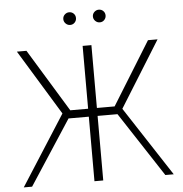

<svg xmlns="http://www.w3.org/2000/svg" viewBox="-60 -970 978 1028"><g transform="rotate(-5 429.0 -456.5)"><path d="M453.1 -727.3V-389.6H548.3L757.1 -727.3H808.6L588.4 -373.2L832 0H786.9L560 -346.9H453.1V0H405.9V-346.9H296.9L70.7 0H25.9L266.7 -376.4L52.6 -727.3H104L310 -389.6H405.9V-727.3ZM349.4 -844.8Q335.9 -844.8 325.6 -854.9Q315.3 -865.1 315.3 -878.9Q315.3 -893.5 325.6 -903.2Q335.9 -913 349.4 -913Q364 -913 373.8 -903.2Q383.5 -893.5 383.5 -878.9Q383.5 -865.1 373.8 -854.9Q364 -844.8 349.4 -844.8ZM508.5 -844.8Q495 -844.8 484.7 -854.9Q474.4 -865.1 474.4 -878.9Q474.4 -893.5 484.7 -903.2Q495 -913 508.5 -913Q523.1 -913 532.8 -903.2Q542.6 -893.5 542.6 -878.9Q542.6 -865.1 532.8 -854.9Q523.1 -844.8 508.5 -844.8Z"/></g></svg>

Font: Inter UI Extra Light
Style: Regular
Weight: 200
Designer: Rasmus Andersson
Foundry: rsms
Version: 3.2;8d6f07862